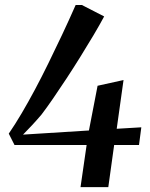

<svg xmlns="http://www.w3.org/2000/svg" viewBox="-20 -768 616 788"><path d="M310.5 0 335.5 -173H39.5L16 -219.5Q42 -257.5 69 -303.2Q96 -349 123.5 -400.5Q151 -452 178.8 -508.8Q206.5 -565.5 234.8 -625.2Q263 -685 290.5 -747.5H316L407.5 -700.5Q389 -666 363.8 -623.5Q338.5 -581 310.2 -535.5Q282 -490 253.2 -446.2Q224.5 -402.5 198 -364Q171.5 -325.5 150.5 -298Q131 -275 112.2 -254.8Q93.5 -234.5 74.5 -215.5L345 -232.5L380.5 -416L487 -439.5L459 -239.5L560 -245.5L550.5 -173H448.5L424.5 0Z"/></svg>

Font: Merriweather 96pt Medium
Style: Italic
Weight: 500
Italic angle: -7.8°
Version: Version 2.101